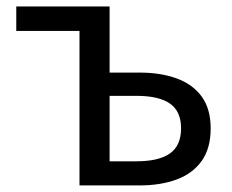

<svg xmlns="http://www.w3.org/2000/svg" viewBox="-20 -563 705 583"><path d="M221.4 0V-469H29.4V-543.4H312.8V-342.6H403.6Q468.3 -342.6 517 -324.7Q565.6 -306.8 592.7 -269.5Q619.7 -232.2 619.7 -173Q619.7 -113 592.7 -74.7Q565.6 -36.4 517 -18.2Q468.3 0 403.6 0ZM312.8 -73.2H393.7Q462.6 -73.2 496.2 -97.2Q529.8 -121.3 529.8 -173.4Q529.8 -224.7 496.2 -248.4Q462.6 -272 393.7 -272H312.8Z"/></svg>

Font: Noto Sans JP
Style: Regular
Weight: 100
Designer: Ryoko NISHIZUKA 西塚涼子 (kana, bopomofo & ideographs); Paul D. Hunt (Latin, Greek & Cyrillic); Sandoll Communications 산돌커뮤니
Foundry: Adobe
Version: Version 2.004;hotconv 1.0.118;makeotfexe 2.5.65603